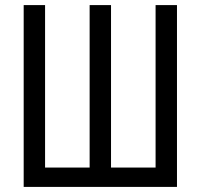

<svg xmlns="http://www.w3.org/2000/svg" viewBox="-20 -734 787 754"><path d="M73 0V-714H157V-76H332V-714H416V-76H591V-714H675V0Z"/></svg>

Font: Noto Sans UI Cond
Style: Regular
Weight: 400
Width: 3
Designer: Monotype Design Team
Foundry: Monotype Imaging Inc.
Version: Version 1.001